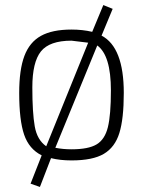

<svg xmlns="http://www.w3.org/2000/svg" viewBox="-20 -626 566 760"><path d="M101 101 145 -11Q95 -36 75.5 -93Q56 -150 56 -258Q56 -350 76.5 -404.5Q97 -459 142 -484Q187 -509 263 -509Q307 -509 345 -500L389 -606L426 -591L382 -485Q470 -439 470 -258Q470 -156 452.5 -99.5Q435 -43 391 -17Q347 9 263 9Q218 9 182 0L138 114ZM329 -457 263 -465Q176 -465 142 -422.5Q108 -380 108 -280Q108 -180 117.5 -126Q127 -72 163 -47ZM419 -268Q419 -407 365 -446L199 -41Q229 -35 263 -35Q330 -35 362.5 -54.5Q395 -74 407 -122.5Q419 -171 419 -268Z"/></svg>

Font: Cairo Light
Style: Regular
Weight: 300
Designer: Mohamed Gaber, the designers of Titillium
Foundry: Kief Type Foundry
Version: Version 2.009; ttfautohint (v1.5.33-1714) -l 8 -r 50 -G 200 